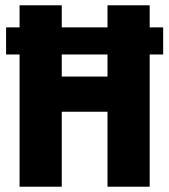

<svg xmlns="http://www.w3.org/2000/svg" viewBox="-20 -706 640 726"><path d="M54 0V-686H213.5V-416.5H386.5V-686H546V0H386.5V-283.5H213.5V0ZM3 -500V-602.5H597V-500Z"/></svg>

Font: Chivo Mono Medium
Style: Regular
Weight: 500
Monospace: yes
Designer: Hector Gatti
Foundry: Omnibus-Type
Version: Version 1.008